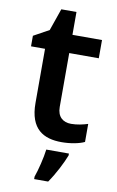

<svg xmlns="http://www.w3.org/2000/svg" viewBox="-97 -713 599 985"><g transform="rotate(10 203.0 -220.0)"><path d="M291 -91C249 -91 219 -115 219 -166V-447H373V-542H219V-661H140L100 -546L20 -502V-447H93V-165C93 -28 166 10 259 10C306 10 351 1 378 -12V-106C353 -98 322 -91 291 -91ZM307 71V61H189C184 104 167 172 154 208V221H227C261 172 291 112 307 71Z"/></g></svg>

Font: Noto Sans Bengali UI SemiBold
Style: Regular
Weight: 600
Designer: Jelle Bosma - Monotype Design Team
Foundry: Monotype Imaging Inc.
Version: Version 2.003